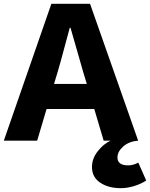

<svg xmlns="http://www.w3.org/2000/svg" viewBox="-22 -734 783 1002"><path d="M458 138Q458 94 487.5 56Q517 18 555 0H519L470 -165H221L172 0H-2L246 -714H448L699 0Q651 4 621 30.5Q591 57 591 88Q591 129 647 129Q672 129 700 115L741 208Q716 225 679.5 236.5Q643 248 609 248Q543 248 500.5 219Q458 190 458 138ZM431 -296 412 -359 346 -589H342L318 -500Q290 -395 279 -359L260 -296Z"/></svg>

Font: Nebula Sans Bold
Style: Regular
Weight: 700
Designer: Paul D. Hunt for Adobe (as Source Sans)
Foundry: Nebula Entertainment & Broadcasting LLC
Version: Version 1.010